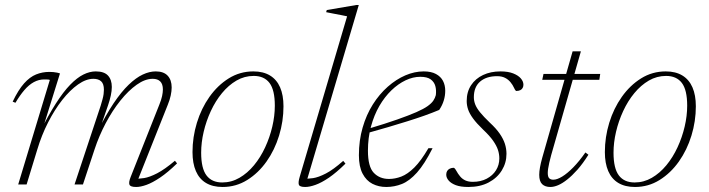

<svg xmlns="http://www.w3.org/2000/svg" viewBox="-20 -735 2826 765"><path d="M526.5 -11 515.5 -23.5Q532.5 -22 554.2 -25.5Q576 -29 606 -44.5Q636 -60 677 -94.5L685.5 -84Q648.5 -48 618 -27.5Q587.5 -7 563.8 1.5Q540 10 522.5 10Q499.5 10 495.8 0.8Q492 -8.5 501 -31L615 -318.5Q622.5 -337 625.8 -352Q629 -367 629 -378.5Q629 -400 618.5 -410.5Q608 -421 588.5 -421Q558 -421 524.8 -397.5Q491.5 -374 459.5 -334Q427.5 -294 401 -243.8Q374.5 -193.5 357 -140.5L310.5 0H277L381.5 -315Q385.5 -328.5 388.5 -339.5Q391.5 -350.5 392.8 -360.2Q394 -370 394 -377.5Q394 -401 383 -411Q372 -421 352 -421Q323 -421 291 -398.5Q259 -376 228.2 -337Q197.5 -298 171.5 -247Q145.5 -196 128.5 -139L86 0H52.5L178.5 -416.5Q175.5 -418 170 -418.2Q164.5 -418.5 156 -418.5Q134.5 -418.5 114.8 -407.8Q95 -397 77 -376Q59 -355 41.5 -325.5L30.5 -330Q53 -377 76 -402.8Q99 -428.5 124 -438.5Q149 -448.5 176.5 -448.5Q184.5 -448.5 192.8 -447.8Q201 -447 208 -445.5Q215 -444 219 -442.5L145.5 -207H138Q172.5 -275.5 202.5 -322.5Q232.5 -369.5 259.8 -397.5Q287 -425.5 312.2 -438Q337.5 -450.5 361.5 -450.5Q395 -450.5 410.2 -434Q425.5 -417.5 425.5 -388.5Q425.5 -373 421.5 -354.5Q417.5 -336 410.5 -315.5L373 -207H366.5Q401 -276 432.2 -322.8Q463.5 -369.5 492.8 -397.5Q522 -425.5 548.8 -438Q575.5 -450.5 600.5 -450.5Q632 -450.5 648 -433.5Q664 -416.5 664 -386.5Q664 -372 660.2 -354.5Q656.5 -337 648.5 -317.5Z M989.5 -450.5Q1029 -450.5 1055.8 -434.2Q1082.5 -418 1096 -387Q1109.5 -356 1109.5 -311.5Q1109.5 -252 1092 -194.8Q1074.5 -137.5 1042 -91.5Q1009.5 -45.5 965 -17.8Q920.5 10 867 10Q827.5 10 800.8 -6Q774 -22 760.5 -53.2Q747 -84.5 747 -129Q747 -188.5 764.5 -245.8Q782 -303 814.5 -349Q847 -395 891.5 -422.8Q936 -450.5 989.5 -450.5ZM865.5 -8Q902 -8 934 -26.5Q966 -45 992 -76.5Q1018 -108 1036.5 -148Q1055 -188 1065 -230.8Q1075 -273.5 1075 -314Q1075 -376.5 1053.8 -404.5Q1032.5 -432.5 991 -432.5Q954 -432.5 922.2 -414Q890.5 -395.5 864.5 -364Q838.5 -332.5 820 -292.5Q801.5 -252.5 791.5 -209.8Q781.5 -167 781.5 -126.5Q781.5 -64 802.8 -36Q824 -8 865.5 -8Z M1363 -670Q1354 -672 1339.8 -674.8Q1325.5 -677.5 1309.8 -680.5Q1294 -683.5 1279.5 -686.5L1282 -695L1399.5 -715H1409.5L1201 -10.5L1188.5 -23.5Q1205.5 -22 1227.2 -25.2Q1249 -28.5 1278.5 -43.8Q1308 -59 1347.5 -94L1356.5 -83Q1320.5 -47.5 1290.8 -27.2Q1261 -7 1237.2 1.5Q1213.5 10 1196 10Q1174 10 1170.8 1Q1167.5 -8 1174 -30Z M1654.5 -429Q1625.5 -429 1596 -415Q1566.5 -401 1539.5 -375Q1512.5 -349 1491.5 -312.8Q1470.5 -276.5 1458.2 -231.2Q1446 -186 1446 -134.5Q1446 -71 1469.2 -46.5Q1492.5 -22 1530 -22Q1554 -22 1579 -31.5Q1604 -41 1630.8 -67.5Q1657.5 -94 1687 -144.5H1703.5Q1671.5 -81 1641.5 -47.5Q1611.5 -14 1581.5 -2Q1551.5 10 1519 10Q1489 10 1464.2 -2.5Q1439.5 -15 1424.8 -43Q1410 -71 1410 -116.5Q1410 -175.5 1424.8 -226.5Q1439.5 -277.5 1465.5 -318.8Q1491.5 -360 1525 -389.5Q1558.5 -419 1595.2 -434.8Q1632 -450.5 1668 -450.5Q1698 -450.5 1717 -440.2Q1736 -430 1745 -412.8Q1754 -395.5 1754 -373.5Q1754 -354 1748.2 -334.8Q1742.5 -315.5 1730 -297Q1702.5 -285.5 1670.8 -274.2Q1639 -263 1603.2 -251.8Q1567.5 -240.5 1528.2 -229Q1489 -217.5 1446 -205.5L1447.5 -222Q1516.5 -242.5 1563.2 -259Q1610 -275.5 1639 -288.2Q1668 -301 1683.8 -312.2Q1699.5 -323.5 1706.5 -334Q1713.5 -344.5 1716.5 -356Q1719 -376 1714.5 -392.2Q1710 -408.5 1696 -418.8Q1682 -429 1654.5 -429Z M1788.5 -66.5Q1794 -63 1799 -53.2Q1804 -43.5 1813 -32.5Q1821.5 -22 1834 -16.2Q1846.5 -10.5 1864 -10.5Q1895.5 -10.5 1919.2 -23Q1943 -35.5 1956.2 -56.5Q1969.5 -77.5 1969.5 -104Q1969.5 -121 1964 -137.8Q1958.5 -154.5 1944.8 -174.2Q1931 -194 1905 -218.5Q1879 -243.5 1864.8 -263Q1850.5 -282.5 1845 -299.2Q1839.5 -316 1839.5 -332.5Q1839.5 -369 1857 -395.5Q1874.5 -422 1904.8 -436.2Q1935 -450.5 1974 -450.5Q2004.5 -450.5 2024.8 -442.5Q2045 -434.5 2055.2 -422.5Q2065.5 -410.5 2065.5 -397.5Q2065.5 -390.5 2062.5 -384.8Q2059.5 -379 2053 -375.8Q2046.5 -372.5 2036 -372.5Q2032 -376 2027.5 -386.2Q2023 -396.5 2014 -407.5Q2005 -418.5 1992 -425Q1979 -431.5 1960.5 -431.5Q1918 -431.5 1893 -410Q1868 -388.5 1868 -347.5Q1868 -333 1873.5 -318.8Q1879 -304.5 1892.8 -287.5Q1906.5 -270.5 1931.5 -246.5Q1956.5 -223.5 1971 -202.5Q1985.5 -181.5 1991.8 -161.8Q1998 -142 1998 -122Q1998 -86.5 1979.5 -56.2Q1961 -26 1927 -8Q1893 10 1846 10Q1815.5 10 1796.2 2.8Q1777 -4.5 1767.5 -15.8Q1758 -27 1758 -39Q1758 -47.5 1761.5 -53.5Q1765 -59.5 1772 -63Q1779 -66.5 1788.5 -66.5Z M2140.5 -417 2145.5 -440.5H2371.5L2368 -417ZM2176 -116.5Q2171.5 -100 2168.5 -86.5Q2165.5 -73 2164 -63.2Q2162.5 -53.5 2162.5 -46Q2162.5 -30.5 2168.2 -24.8Q2174 -19 2184.5 -19Q2199.5 -19 2220 -31.5Q2240.5 -44 2264.2 -68.2Q2288 -92.5 2312.5 -127.5L2324.5 -118.5Q2302.5 -83.5 2281 -59.2Q2259.5 -35 2240.2 -19.8Q2221 -4.5 2204 2.8Q2187 10 2173 10Q2152 10 2140.2 -1.2Q2128.5 -12.5 2128.5 -38.5Q2128.5 -51.5 2131.5 -68.2Q2134.5 -85 2140.5 -106.5L2261.5 -530.5H2294.5Z M2632.5 -450.5Q2672 -450.5 2698.8 -434.2Q2725.5 -418 2739 -387Q2752.5 -356 2752.5 -311.5Q2752.5 -252 2735 -194.8Q2717.5 -137.5 2685 -91.5Q2652.5 -45.5 2608 -17.8Q2563.5 10 2510 10Q2470.5 10 2443.8 -6Q2417 -22 2403.5 -53.2Q2390 -84.5 2390 -129Q2390 -188.5 2407.5 -245.8Q2425 -303 2457.5 -349Q2490 -395 2534.5 -422.8Q2579 -450.5 2632.5 -450.5ZM2508.5 -8Q2545 -8 2577 -26.5Q2609 -45 2635 -76.5Q2661 -108 2679.5 -148Q2698 -188 2708 -230.8Q2718 -273.5 2718 -314Q2718 -376.5 2696.8 -404.5Q2675.5 -432.5 2634 -432.5Q2597 -432.5 2565.2 -414Q2533.5 -395.5 2507.5 -364Q2481.5 -332.5 2463 -292.5Q2444.5 -252.5 2434.5 -209.8Q2424.5 -167 2424.5 -126.5Q2424.5 -64 2445.8 -36Q2467 -8 2508.5 -8Z"/></svg>

Font: Newsreader 16pt 16pt ExtraLight
Style: Italic
Weight: 250
Italic angle: -17°
Version: Version 1.003